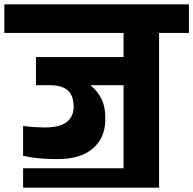

<svg xmlns="http://www.w3.org/2000/svg" viewBox="-56 -861 887 881"><path d="M427 -306Q425 -226 368.5 -178.5Q312 -131 208 -131Q165 -131 128.5 -134Q92 -137 50 -146V-283Q81 -279 108.5 -277.5Q136 -276 149 -276Q199 -276 228 -288.5Q257 -301 269.5 -322.5Q282 -344 282 -370Q282 -386 278.5 -403.5Q275 -421 264.5 -436Q254 -451 232 -460.5Q210 -470 173 -470H109V-599H511V-710H-36V-841H811V-710H674V0H511V-470H362V-467Q391 -444 410 -406Q429 -368 427 -306ZM50 -89H546V0H50Z"/></svg>

Font: Matangi Black
Style: Regular
Weight: 900
Designer: Prashant Pant
Foundry: The Graphic Ant
Version: Version 3.002